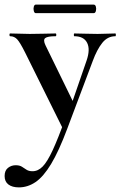

<svg xmlns="http://www.w3.org/2000/svg" viewBox="-59 -531 522 832"><path d="M441 -386Q443 -386 443 -380Q443 -374 441 -374Q407 -374 384 -345Q361 -316 343 -267L232 28Q196 124 162.5 179.5Q129 235 95 258Q61 281 23 281Q-6 281 -22.5 268.5Q-39 256 -39 232Q-39 208 -24.5 196.5Q-10 185 9 185Q26 185 36 191.5Q46 198 56 204.5Q66 211 82 211Q106 211 126 190.5Q146 170 169 120.5Q192 71 223 -15L220 40L50 -303Q28 -347 15.5 -360.5Q3 -374 -15 -374Q-18 -374 -18 -380Q-18 -386 -15 -386Q5 -386 27.5 -385Q50 -384 70 -384Q106 -384 133 -385Q160 -386 182 -386Q185 -386 185 -380Q185 -374 182 -374Q147 -374 137 -366Q127 -358 138 -335L265 -75L229 -16L316 -268Q333 -317 318.5 -345.5Q304 -374 263 -374Q261 -374 261 -380Q261 -386 263 -386Q287 -386 308.5 -385Q330 -384 364 -384Q388 -384 403.5 -385Q419 -386 441 -386ZM96 -474Q90 -474 87.5 -483.5Q85 -493 87.5 -502Q90 -511 96 -511H347Q354 -511 356.5 -502Q359 -493 356.5 -483.5Q354 -474 347 -474Z"/></svg>

Font: Cormorant Light
Style: Bold
Weight: 700
Version: Version 4.000